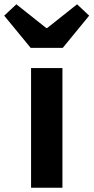

<svg xmlns="http://www.w3.org/2000/svg" viewBox="-66 -878 438 898"><path d="M79.3 0V-559.8H226V0ZM77.4 -654.2 -46.4 -804.8 10.5 -857.9 150.1 -747.1H154.9L294.5 -857.9L351.1 -804.8L227.6 -654.2Z"/></svg>

Font: Shanggu Sans SC VF
Style: Regular
Weight: 250
Designer: GuiWonder
Version: Version 1.021